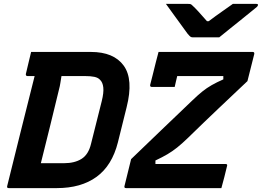

<svg xmlns="http://www.w3.org/2000/svg" viewBox="-20 -967 1346 987"><path d="M1107 -775H971Q964 -775 959.5 -778Q955 -781 944 -794Q936 -805 917.5 -830.5Q899 -856 876 -887.5Q853 -919 833 -947H947Q958 -947 961.5 -945Q965 -943 972 -936Q983 -926 1000.5 -907Q1018 -888 1044 -858Q1047 -858 1053 -858Q1090 -886 1121 -907.5Q1152 -929 1177 -947H1297Q1308 -947 1306 -940Q1305 -936 1300.5 -931.5Q1296 -927 1278 -913Q1257 -896 1225.5 -870.5Q1194 -845 1162 -819.5Q1130 -794 1107 -775ZM447 -700Q565 -700 616 -629.5Q667 -559 631 -416L586 -235Q556 -116 476.5 -58Q397 0 272 0H25Q14 0 17 -11Q49 -141 85 -285Q121 -429 158 -576H121Q116 -576 114 -579.5Q112 -583 113 -587Q120 -617 126.5 -644Q133 -671 140 -700ZM878 -520H761Q750 -520 752 -531Q758 -553 765.5 -584Q773 -615 781 -646.5Q789 -678 795 -700H1279Q1289 -700 1287 -689L1252 -550Q1181 -483 1105 -411Q1029 -339 945 -257Q915 -228 890.5 -208.5Q866 -189 840.5 -174Q815 -159 779 -142V-124H1139Q1151 -124 1147 -113Q1140 -83 1133 -56Q1126 -29 1118 0H628Q617 0 620 -11L654 -149Q731 -223 808.5 -297.5Q886 -372 969 -451Q997 -478 1020 -496.5Q1043 -515 1068.5 -529.5Q1094 -544 1128 -559V-576H891Q888 -562 884 -546.5Q880 -531 878 -520ZM190 -128H308Q364 -128 399.5 -150.5Q435 -173 448 -228L503 -447Q514 -491 511 -517.5Q508 -544 494 -557Q484 -568 465 -572Q446 -576 417 -576H296Q293 -559 290.5 -541.5Q288 -524 283 -506Q260 -411 237 -317Q214 -223 190 -128Z"/></svg>

Font: Recursive Sn Lnr St
Style: Bold Italic
Weight: 700
Italic angle: -15°
Version: Version 1.079;hotconv 1.0.112;makeotfexe 2.5.65598; ttfautoh